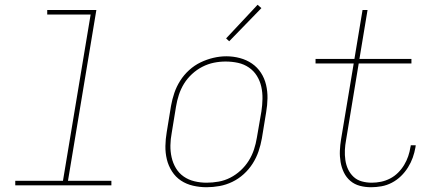

<svg xmlns="http://www.w3.org/2000/svg" viewBox="-20 -777 1840 805"><path d="M44 0V-19H244L360 -716H178V-735H384L265 -19H447V0Z M846 8Q817 8 789 1.5Q761 -5 738.5 -20Q716 -35 701 -58.5Q686 -82 679.5 -109Q673 -136 673.5 -165Q674 -194 679 -223L697 -333Q702 -361 711 -387.5Q720 -414 735.5 -438.5Q751 -463 773 -483Q795 -503 821 -515.5Q847 -528 874.5 -534.5Q902 -541 929 -541Q958 -541 986 -533.5Q1014 -526 1036.5 -510.5Q1059 -495 1074 -472Q1089 -449 1095.5 -421.5Q1102 -394 1101.5 -365Q1101 -336 1096 -307L1078 -197Q1073 -169 1064 -142.5Q1055 -116 1039.5 -91.5Q1024 -67 1002 -47Q980 -27 954 -14.5Q928 -2 900.5 3Q873 8 846 8ZM846 -11Q871 -11 896.5 -15.5Q922 -20 945.5 -32Q969 -44 989 -62.5Q1009 -81 1023 -103.5Q1037 -126 1045 -150.5Q1053 -175 1057 -200L1076 -310Q1080 -336 1080.5 -362.5Q1081 -389 1075.5 -413.5Q1070 -438 1057 -459Q1044 -480 1023.5 -494Q1003 -508 978 -513.5Q953 -519 926 -519Q901 -519 876.5 -514Q852 -509 828.5 -497Q805 -485 785 -466.5Q765 -448 751.5 -426Q738 -404 730 -379.5Q722 -355 718 -330L700 -220Q695 -194 694.5 -168Q694 -142 699.5 -117.5Q705 -93 717.5 -72Q730 -51 750 -37Q770 -23 795 -17Q820 -11 846 -11ZM941 -604 928 -616 1060 -757 1076 -743Z M1536 8Q1511 8 1488.5 2Q1466 -4 1449 -18.5Q1432 -33 1422 -53.5Q1412 -74 1408 -97.5Q1404 -121 1405 -145Q1406 -169 1410 -193L1463 -511H1303V-530H1466L1500 -735H1521L1487 -530H1705V-511H1484L1431 -190Q1427 -169 1426 -148Q1425 -127 1428 -106Q1431 -85 1439.5 -67Q1448 -49 1462.5 -35.5Q1477 -22 1497 -16.5Q1517 -11 1539 -11Q1558 -11 1577.5 -15Q1597 -19 1615.5 -28.5Q1634 -38 1649 -53Q1664 -68 1674.5 -85.5Q1685 -103 1691.5 -122Q1698 -141 1701 -161Q1702 -163 1702 -164.5Q1702 -166 1702 -168H1723Q1723 -166 1722.5 -164Q1722 -162 1722 -160Q1718 -137 1710.5 -116Q1703 -95 1690.5 -75Q1678 -55 1661 -38.5Q1644 -22 1623 -11Q1602 0 1579.5 4Q1557 8 1536 8Z"/></svg>

Font: Iosevka Slab ThExObl
Style: Regular
Weight: 100
Width: 7
Italic angle: -9°
Monospace: yes
Designer: Belleve Invis
Foundry: Belleve Invis
Version: Version 11.1.1; ttfautohint (v1.8.3)